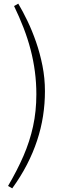

<svg xmlns="http://www.w3.org/2000/svg" viewBox="-20 -822 333 1051"><path d="M226 -323Q226 -254 215.5 -186.5Q205 -119 183 -52.5Q161 14 127.5 79Q94 144 47 209L24 196Q74 111 108.5 31.5Q143 -48 161 -130.5Q179 -213 179 -306Q179 -369 171 -430Q163 -491 147.5 -550.5Q132 -610 109 -669.5Q86 -729 57 -789L80 -802Q105 -760 130.5 -707Q156 -654 177.5 -592Q199 -530 212.5 -462Q226 -394 226 -323Z"/></svg>

Font: Literata ExtraLight
Style: Italic
Weight: 250
Italic angle: -2°
Designer: Latin by Veronika Burian and Jose Scaglione. Greek by Irene Vlachou. Cyrillic by Vera Evstafieva
Foundry: TypeTogether
Version: Version 3.002